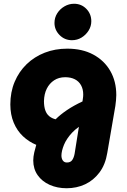

<svg xmlns="http://www.w3.org/2000/svg" viewBox="-20 -785 678 1022"><path d="M335 217Q285 217 244.5 199Q204 181 180.5 147.5Q157 114 157 69Q157 49 162.5 25.5Q168 2 173 -14Q134 -30 102.5 -59.5Q71 -89 53 -132Q35 -175 35 -229Q35 -295 58 -349.5Q81 -404 122 -443.5Q163 -483 218 -504.5Q273 -526 338 -526Q418 -526 476.5 -494.5Q535 -463 567 -407.5Q599 -352 599 -279Q599 -266 597.5 -251Q596 -236 594 -221L551 29Q541 91 509.5 133Q478 175 433 196Q388 217 335 217ZM336 80Q355 80 364 67.5Q373 55 377 34L400 -110Q379 -95 364 -79Q349 -63 338 -46.5Q327 -30 320.5 -14Q314 2 310.5 16.5Q307 31 307 43Q307 59 314.5 69.5Q322 80 336 80ZM276 -150Q301 -175 336.5 -199Q372 -223 419 -245L421 -259Q422 -265 422.5 -271Q423 -277 423 -282Q423 -310 411.5 -331Q400 -352 378.5 -363Q357 -374 327 -374Q293 -374 268 -357.5Q243 -341 229 -313Q215 -285 214 -247Q214 -218 221 -198Q228 -178 242 -166.5Q256 -155 276 -150ZM363 -571Q324 -571 297 -598.5Q270 -626 270 -663Q270 -691 284.5 -714Q299 -737 323 -751Q347 -765 374 -765Q413 -765 439.5 -738Q466 -711 466 -672Q466 -645 451.5 -622Q437 -599 414 -585Q391 -571 363 -571Z"/></svg>

Font: MuseoModerno ExtraBold
Style: Italic
Weight: 800
Italic angle: -9°
Designer: Pablo Cosgaya, Héctor Gatti, Marcela Romero, and the Authors of The MuseoModerno Project.
Foundry: Omnibus-Type Team
Version: Version 1.003